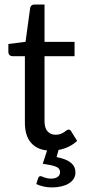

<svg xmlns="http://www.w3.org/2000/svg" viewBox="-20 -652 375 840"><path d="M157.7 118.7Q160.6 118.7 164.3 120.4Q168 122.1 173.3 124Q178.7 126 185.8 127.7Q192.9 129.4 203.1 129.4Q222.7 129.4 232.7 121.6Q242.7 113.8 242.7 101.6Q242.7 83.5 222.9 76.4Q203.1 69.3 167 64.5L186 6.3Q139.2 1.5 114 -29.5Q88.9 -60.5 88.9 -115.2V-406.2H34.2Q26.9 -406.2 21.7 -411.1Q16.6 -416 16.6 -425.3V-459.5L91.8 -469.2L111.8 -616.2Q112.8 -623.5 117.9 -627.9Q123 -632.3 130.9 -632.3H174.8V-468.8H306.2V-406.2H174.8V-121.1Q174.8 -91.8 188.2 -77.1Q201.7 -62.5 223.1 -62.5Q235.8 -62.5 244.9 -65.9Q253.9 -69.3 260.3 -73.7Q266.6 -78.1 271.2 -81.5Q275.9 -85 279.8 -85Q284.2 -85 286.9 -83Q289.6 -81.1 292 -76.7L317.4 -35.6Q301.3 -20.5 280.5 -10.3Q259.8 0 236.3 3.9L227.5 35.2Q271.5 43.9 290.8 60.5Q310.1 77.1 310.1 102.5Q310.1 117.7 302.5 129.9Q294.9 142.1 281.5 150.4Q268.1 158.7 249 163.3Q230 168 207.5 168Q188.5 168 170.9 164.1Q153.3 160.2 138.7 153.3L147 127Q149.9 118.7 157.7 118.7Z"/></svg>

Font: Carlito
Style: Regular
Weight: 400
Designer: Lukasz Dziedzic
Foundry: tyPoland Lukasz Dziedzic
Version: Version 1.104